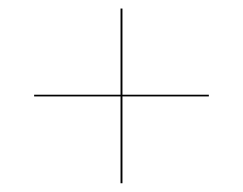

<svg xmlns="http://www.w3.org/2000/svg" viewBox="-20 -610 570 450"><path d="M262.5 -180.5V-384H60V-388H262.5V-590H267V-388H469.5V-384H267V-180.5Z"/></svg>

Font: Bodoni* 36pt
Style: Bold Italic
Weight: 700
Italic angle: -13°
Version: Version 2.3